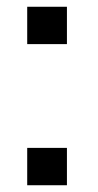

<svg xmlns="http://www.w3.org/2000/svg" viewBox="-20 -548 290 568"><path d="M178 0H60.5V-110.5H178ZM178 -417.5H60.5V-528H178Z"/></svg>

Font: Roberto Sans Medium
Style: Regular
Weight: 500
Designer: Google (font) & Cristiano Sobral (main changes)
Version: Version 1.000;October 12, 2021;FontCreator 14.0.0.2814 64-bi